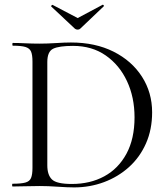

<svg xmlns="http://www.w3.org/2000/svg" viewBox="-20 -812 731 836"><path d="M302.8 4Q274 4 231.6 1Q189.2 -2 153.3 -2Q120.4 -2 89.8 -1Q59.3 0 34.8 0Q32.8 0 32.8 -6Q32.8 -12 34.8 -12Q71.4 -12 90.1 -17Q108.9 -22 115.1 -37Q121.4 -52 121.4 -81V-544Q121.4 -573 115.2 -587.5Q108.9 -602 90.7 -607.5Q72.5 -613 36 -613Q33.8 -613 33.8 -619Q33.8 -625 36 -625Q60.4 -625 90.4 -623.5Q120.4 -622 153.3 -622Q186.2 -622 224 -624.5Q261.9 -627 288.8 -627Q395.2 -627 474.6 -587Q554 -547 598.2 -478Q642.4 -409 642.4 -323Q642.4 -248 615.6 -187.5Q588.8 -127 541.6 -84.5Q494.4 -42 432.9 -19Q371.3 4 302.8 4ZM292.8 -11Q372.7 -11 434 -44.3Q495.4 -77.6 530.6 -142.6Q565.8 -207.7 565.8 -301Q565.8 -388.4 533 -458.6Q500.2 -528.8 440.4 -570.5Q380.6 -612.2 298 -612.2Q237.5 -612.2 211.8 -600Q186 -587.8 186 -542V-92Q186 -50.2 206.3 -30.6Q226.5 -11 292.8 -11ZM306.2 -687 203.2 -783.6Q201.4 -785.8 204.8 -788.8Q208.2 -791.8 209.2 -790.6L318.2 -733.4L426.2 -790.9Q428.2 -792.8 431.1 -789.4Q434 -786 431.2 -784L329.2 -687Q325.2 -683 318.2 -683Q311.2 -683 306.2 -687Z"/></svg>

Font: Cormorant Garamond Light
Style: Regular
Weight: 300
Designer: Christian Thalmann (Catharsis Fonts)
Foundry: Catharsis Fonts
Version: Version 4.001